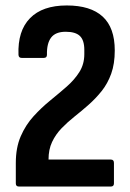

<svg xmlns="http://www.w3.org/2000/svg" viewBox="-20 -683 477 703"><path d="M49.3 0Q37.9 0 37.9 -11.4V-86.4Q37.9 -142.4 55.9 -184Q73.9 -225.5 102.6 -257Q131.3 -288.6 163.3 -314.6Q195.3 -340.7 224 -365.7Q252.7 -390.8 270.7 -419.4Q288.7 -448 288.7 -484.7V-500.4Q288.7 -535.8 272.5 -551.3Q256.4 -566.7 220.5 -566.7Q183.2 -566.7 167 -545.2Q150.9 -523.8 151.9 -482.4Q151.9 -471 140.5 -471H59.2Q48.2 -471 47.7 -482.4Q44.3 -569.8 89.9 -616.4Q135.4 -663 224.5 -663Q311.6 -663 355.9 -622.3Q400.2 -581.7 400.2 -498.3Q400.2 -449.2 387.2 -413.2Q374.2 -377.1 352.4 -349.8Q330.7 -322.6 304.9 -299.8Q279.2 -277 253.2 -256.5Q227.2 -235.9 205.4 -213.3Q183.7 -190.7 170.7 -163.2Q157.7 -135.7 157.7 -98.8H385.8Q397.2 -98.8 397.2 -86.4V-11.4Q397.2 0 385.8 0Z"/></svg>

Font: Sofia Sans Condensed
Style: Regular
Weight: 400
Designer: Botio Nikoltchev, Ani Petrova
Foundry: lettersoup
Version: Version 4.100